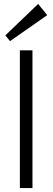

<svg xmlns="http://www.w3.org/2000/svg" viewBox="-20 -956 267 976"><path d="M145 -700V0H81V-700ZM220 -879 31 -747 7 -776 174 -936Z"/></svg>

Font: Pathway Extreme SemiCondensed ExtraLight
Style: Regular
Weight: 250
Width: 4
Version: Version 1.001;gftools[0.9.26]